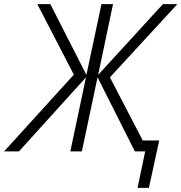

<svg xmlns="http://www.w3.org/2000/svg" viewBox="-60 -734 880 931"><path d="M607 177 644 0H594L413 -359L337 0H281L357 -359L32 0H-40L298 -372L121 -714H184L359 -371L432 -714H488L416 -371L730 -714H800L473 -359L632 -53H712L662 177Z"/></svg>

Font: Noto Sans Display Light
Style: Italic
Weight: 300
Italic angle: -12°
Designer: Monotype Design Team
Foundry: Monotype Imaging Inc.
Version: Version 2.003